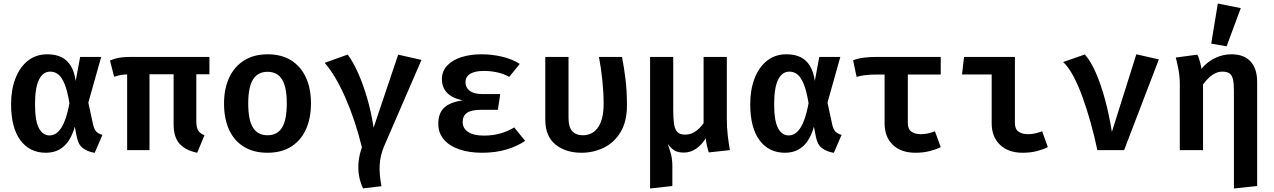

<svg xmlns="http://www.w3.org/2000/svg" viewBox="-20 -853 7240 1091"><path d="M249 -544.5Q296.5 -544.5 329.5 -528Q362.5 -511.5 382.8 -477.8Q403 -444 410 -393L435.5 -529.5H555L482 -270L508.5 -147Q515.5 -116.5 528 -104.5Q540.5 -92.5 562 -86.5L518 15.5Q477 8.5 450.5 -11.5Q424 -31.5 415.5 -79L405 -133Q392 -86.5 370.2 -53.5Q348.5 -20.5 316.2 -2.8Q284 15 240.5 15Q148.5 15 95.8 -56.2Q43 -127.5 43 -261.5Q43 -343.5 67.8 -407.5Q92.5 -471.5 138.5 -508Q184.5 -544.5 249 -544.5ZM265.5 -446Q224 -446 201.5 -400.2Q179 -354.5 179 -261.5Q179 -166.5 201 -125Q223 -83.5 261.5 -83.5Q277 -83.5 292.5 -91.2Q308 -99 323 -119Q338 -139 351 -174.8Q364 -210.5 374.5 -266.5Q363.5 -334.5 347.8 -373.8Q332 -413 311.8 -429.5Q291.5 -446 265.5 -446Z M829.5 -447V0H702.5V-447ZM1095.5 -447.5V-164Q1095.5 -128.5 1106.2 -111.2Q1117 -94 1142 -84.5L1100.5 15Q1035.5 2 1001 -35.5Q966.5 -73 966.5 -147V-447ZM1170 -529.5V-431H748Q713.5 -431 693.5 -429.8Q673.5 -428.5 659.5 -425.5Q645.5 -422.5 628.5 -416.5L605 -509Q621 -516 637.5 -520.5Q654 -525 674.5 -527.2Q695 -529.5 722 -529.5Z M1500.5 -544.5Q1579.5 -544.5 1634.5 -510Q1689.5 -475.5 1718.2 -412.8Q1747 -350 1747 -266Q1747 -180 1718 -117Q1689 -54 1634 -19.5Q1579 15 1500 15Q1421.5 15 1366.2 -18.8Q1311 -52.5 1282 -115.2Q1253 -178 1253 -265Q1253 -348 1282 -411Q1311 -474 1366.5 -509.2Q1422 -544.5 1500.5 -544.5ZM1500.5 -445Q1445 -445 1417.8 -401.5Q1390.5 -358 1390.5 -265Q1390.5 -171 1417.5 -127.8Q1444.5 -84.5 1500 -84.5Q1555.5 -84.5 1582.5 -127.8Q1609.5 -171 1609.5 -266Q1609.5 -358.5 1582.5 -401.8Q1555.5 -445 1500.5 -445Z M2242.5 -542.5 2375 -512.5 2163 -23Q2140.5 29.5 2137.5 83.2Q2134.5 137 2147.5 205L2043 217.5Q2026 182 2019.8 143.5Q2013.5 105 2017.8 64.8Q2022 24.5 2036.5 -15.5Q2018 -91.5 1994.5 -162Q1971 -232.5 1944 -294.5Q1917 -356.5 1887 -407.8Q1857 -459 1825 -496L1956 -543Q1986.5 -501 2014.5 -438.8Q2042.5 -376.5 2065.5 -298.2Q2088.5 -220 2103 -128Z M2809 -229H2713.5Q2657.5 -229 2633.2 -211.5Q2609 -194 2609 -159.5Q2609 -124 2640 -103.2Q2671 -82.5 2730 -82.5Q2781 -82.5 2823.5 -94.8Q2866 -107 2902 -129L2964 -52.5Q2920.5 -22.5 2858.8 -3.8Q2797 15 2719.5 15Q2647.5 15 2591.2 -3.8Q2535 -22.5 2502.8 -59.5Q2470.5 -96.5 2470.5 -150Q2470.5 -210 2504.5 -241.5Q2538.5 -273 2609 -282.5Q2547.5 -296 2519.2 -327Q2491 -358 2491 -402.5Q2491 -448.5 2520.8 -480.2Q2550.5 -512 2601.5 -528.2Q2652.5 -544.5 2715.5 -544.5Q2773.5 -544.5 2830.8 -531.5Q2888 -518.5 2933.5 -490L2873.5 -416Q2843 -433.5 2805.5 -441.8Q2768 -450 2730 -450Q2680 -450 2652.5 -434Q2625 -418 2625 -385Q2625 -355.5 2649.2 -337Q2673.5 -318.5 2720 -318.5H2822.5Z M3514.5 -529.5Q3526.5 -467.5 3534.5 -401.2Q3542.5 -335 3542.5 -255.5Q3542.5 -161.5 3506 -101.8Q3469.5 -42 3410.5 -13.5Q3351.5 15 3284 15Q3194 15 3136.2 -32Q3078.5 -79 3078.5 -173V-529.5H3210.5V-182Q3210.5 -130.5 3231.8 -107.5Q3253 -84.5 3292 -84.5Q3316 -84.5 3337 -93.8Q3358 -103 3374.5 -124Q3391 -145 3400.5 -179.5Q3410 -214 3410 -264Q3410 -326 3403 -394.2Q3396 -462.5 3383.5 -529.5Z M4110 -529.5V-181Q4110 -130 4115.2 -84.2Q4120.5 -38.5 4127.5 0L4007.5 13Q4002.5 -1 3997.5 -23Q3992.5 -45 3990 -67Q3968 -30.5 3935.8 -8.2Q3903.5 14 3866.5 14Q3834 14 3814.5 3.2Q3795 -7.5 3774 -35Q3786.5 -2.5 3793.5 26Q3800.5 54.5 3800.5 91.5V204L3674 218V-529.5H3805.5V-230Q3805.5 -184 3809.5 -152.5Q3813.5 -121 3827.5 -104.5Q3841.5 -88 3872.5 -88Q3906 -88 3932.5 -106.8Q3959 -125.5 3978 -153V-529.5Z M4449 -544.5Q4496.5 -544.5 4529.5 -528Q4562.5 -511.5 4582.8 -477.8Q4603 -444 4610 -393L4635.5 -529.5H4755L4682 -270L4708.5 -147Q4715.5 -116.5 4728 -104.5Q4740.5 -92.5 4762 -86.5L4718 15.5Q4677 8.5 4650.5 -11.5Q4624 -31.5 4615.5 -79L4605 -133Q4592 -86.5 4570.2 -53.5Q4548.5 -20.5 4516.2 -2.8Q4484 15 4440.5 15Q4348.5 15 4295.8 -56.2Q4243 -127.5 4243 -261.5Q4243 -343.5 4267.8 -407.5Q4292.5 -471.5 4338.5 -508Q4384.5 -544.5 4449 -544.5ZM4465.5 -446Q4424 -446 4401.5 -400.2Q4379 -354.5 4379 -261.5Q4379 -166.5 4401 -125Q4423 -83.5 4461.5 -83.5Q4477 -83.5 4492.5 -91.2Q4508 -99 4523 -119Q4538 -139 4551 -174.8Q4564 -210.5 4574.5 -266.5Q4563.5 -334.5 4547.8 -373.8Q4532 -413 4511.8 -429.5Q4491.5 -446 4465.5 -446Z M5325.5 -529.5V-429.5H4960Q4942 -429.5 4923.8 -428.5Q4905.5 -427.5 4886.8 -424.8Q4868 -422 4847.5 -416L4827.5 -510.5Q4855 -521 4887.2 -525.2Q4919.5 -529.5 4961.5 -529.5ZM5138.5 -445.5V-153.5Q5138.5 -119.5 5158.8 -105Q5179 -90.5 5212.5 -90.5Q5233.5 -90.5 5254 -95.2Q5274.5 -100 5292.5 -107L5325.5 -17Q5301.5 -4.5 5264.2 5.2Q5227 15 5182 15Q5100 15 5053.2 -30Q5006.5 -75 5006.5 -153V-445.5Z M5615 -430H5446.5L5458 -529.5H5747V-153.5Q5747 -119.5 5767.5 -105Q5788 -90.5 5822 -90.5Q5842.5 -90.5 5862.8 -95.2Q5883 -100 5902 -107L5934 -17Q5910.5 -4.5 5873.2 5.2Q5836 15 5791 15Q5710 15 5662.5 -30Q5615 -75 5615 -153Z M6215.5 0Q6199.5 -76.5 6178.2 -153.2Q6157 -230 6132.2 -298.5Q6107.5 -367 6079.5 -419.8Q6051.5 -472.5 6021 -500.5L6144.5 -543.5Q6178.5 -504.5 6207 -439.2Q6235.5 -374 6258.8 -288.8Q6282 -203.5 6298 -103.5L6437 -544.5L6565 -515.5L6367.5 0Z M6976.5 -544.5Q7049.5 -544.5 7086.5 -503.2Q7123.5 -462 7123.5 -387.5V204L6991.5 218V-336Q6991.5 -376 6986.5 -400.2Q6981.5 -424.5 6967.5 -435.2Q6953.5 -446 6926 -446Q6904.5 -446 6884.8 -436.2Q6865 -426.5 6847.8 -410Q6830.5 -393.5 6816 -373V0H6684V-372Q6684 -416.5 6676.5 -457.2Q6669 -498 6661 -526L6783.5 -542.5Q6788.5 -534 6793 -520.5Q6797.5 -507 6801.2 -491.8Q6805 -476.5 6806.5 -462Q6842 -503.5 6886 -524Q6930 -544.5 6976.5 -544.5ZM6900 -833 7030.5 -807 6950 -590 6862.5 -605Z"/></svg>

Font: Fira Code Light SemiBold
Style: Regular
Weight: 600
Monospace: yes
Version: Version 5.002